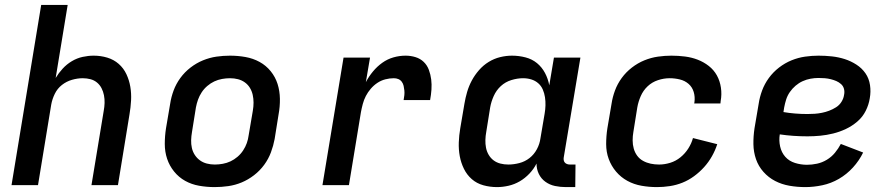

<svg xmlns="http://www.w3.org/2000/svg" viewBox="-20 -755 3640 783"><path d="M27 0 148 -735H256L207 -437Q219 -457 235.5 -475Q252 -493 273 -505.5Q294 -518 317 -523Q340 -528 362 -528Q391 -528 417.5 -520Q444 -512 464 -494.5Q484 -477 495.5 -452.5Q507 -428 511.5 -401Q516 -374 514.5 -345.5Q513 -317 508 -288L461 0H353L403 -303Q406 -319 406.5 -335Q407 -351 404 -366.5Q401 -382 394 -395.5Q387 -409 375.5 -418.5Q364 -428 349 -432Q334 -436 317 -436Q296 -436 273.5 -429.5Q251 -423 232.5 -408.5Q214 -394 203.5 -372.5Q193 -351 189 -329L135 0Z M855 8Q823 8 792 2.5Q761 -3 735 -17.5Q709 -32 690 -55.5Q671 -79 661.5 -107.5Q652 -136 652 -168Q652 -200 657 -232L674 -332Q678 -359 688 -386Q698 -413 715.5 -437Q733 -461 757 -479.5Q781 -498 808 -509Q835 -520 862.5 -524Q890 -528 918 -528Q950 -528 981 -522.5Q1012 -517 1038.5 -502.5Q1065 -488 1084 -464.5Q1103 -441 1112 -412.5Q1121 -384 1121.5 -352Q1122 -320 1116 -288L1100 -188Q1095 -161 1085 -134Q1075 -107 1057.5 -83Q1040 -59 1016 -40.5Q992 -22 965.5 -11Q939 0 911 4Q883 8 855 8ZM856 -84Q872 -84 888.5 -87Q905 -90 920 -97Q935 -104 948.5 -115.5Q962 -127 971.5 -141.5Q981 -156 986.5 -171.5Q992 -187 994 -203L1011 -303Q1014 -320 1014 -336.5Q1014 -353 1010.5 -368.5Q1007 -384 999 -397Q991 -410 978.5 -419Q966 -428 950.5 -432Q935 -436 918 -436Q902 -436 885.5 -433Q869 -430 854 -423Q839 -416 825.5 -404.5Q812 -393 802.5 -378.5Q793 -364 787.5 -348.5Q782 -333 779 -317L763 -217Q760 -200 759.5 -183.5Q759 -167 762.5 -151.5Q766 -136 774.5 -123Q783 -110 795.5 -101Q808 -92 823.5 -88Q839 -84 856 -84Z M1295 0 1381 -520H1489L1472 -420Q1484 -443 1501 -463.5Q1518 -484 1539 -499Q1560 -514 1584.5 -521Q1609 -528 1634 -528Q1655 -528 1674.5 -522Q1694 -516 1708 -502.5Q1722 -489 1729 -470Q1736 -451 1738.5 -431Q1741 -411 1739.5 -389.5Q1738 -368 1734 -347H1626Q1628 -357 1629 -367Q1630 -377 1629 -386.5Q1628 -396 1626 -405Q1624 -414 1618.5 -421.5Q1613 -429 1604.5 -432.5Q1596 -436 1586 -436Q1569 -436 1551.5 -431.5Q1534 -427 1519 -417Q1504 -407 1492 -393Q1480 -379 1472 -363.5Q1464 -348 1459.5 -331Q1455 -314 1452 -298L1403 0Z M2007 8Q1978 8 1951 0.5Q1924 -7 1904 -24.5Q1884 -42 1872 -66.5Q1860 -91 1855 -118Q1850 -145 1851 -174Q1852 -203 1857 -232L1874 -332Q1878 -356 1885 -380Q1892 -404 1904 -426.5Q1916 -449 1933.5 -469Q1951 -489 1973 -502.5Q1995 -516 2019.5 -522Q2044 -528 2068 -528Q2096 -528 2123 -521Q2150 -514 2170 -497.5Q2190 -481 2202.5 -457.5Q2215 -434 2220 -407L2239 -520H2347L2279 -113Q2278 -107 2279 -101.5Q2280 -96 2283.5 -92Q2287 -88 2292.5 -86Q2298 -84 2304 -84H2327L2326 8H2288Q2265 8 2243.5 3.5Q2222 -1 2204.5 -13.5Q2187 -26 2177.5 -45.5Q2168 -65 2168 -88Q2157 -66 2139 -47Q2121 -28 2099.5 -15.5Q2078 -3 2054 2.5Q2030 8 2007 8ZM2053 -84Q2075 -84 2098 -90Q2121 -96 2139.5 -110.5Q2158 -125 2169.5 -146.5Q2181 -168 2184 -191L2201 -291Q2204 -308 2204.5 -325Q2205 -342 2202.5 -358.5Q2200 -375 2193.5 -390Q2187 -405 2175 -415.5Q2163 -426 2147 -431Q2131 -436 2113 -436Q2090 -436 2065.5 -428.5Q2041 -421 2022.5 -404Q2004 -387 1993.5 -363.5Q1983 -340 1979 -317L1963 -217Q1960 -201 1959.5 -184.5Q1959 -168 1962 -152.5Q1965 -137 1973 -123.5Q1981 -110 1993 -101Q2005 -92 2020.5 -88Q2036 -84 2053 -84Z M2659 8Q2627 8 2596 2.5Q2565 -3 2538.5 -17.5Q2512 -32 2492.5 -55Q2473 -78 2462.5 -106.5Q2452 -135 2452 -167.5Q2452 -200 2457 -232L2474 -332Q2478 -359 2488 -386Q2498 -413 2515.5 -437Q2533 -461 2557 -479.5Q2581 -498 2608 -509Q2635 -520 2663 -524Q2691 -528 2718 -528Q2746 -528 2773.5 -524.5Q2801 -521 2825.5 -511.5Q2850 -502 2870.5 -486Q2891 -470 2903.5 -447.5Q2916 -425 2920 -397.5Q2924 -370 2919 -343L2918 -333H2811L2812 -338Q2815 -360 2809 -380Q2803 -400 2788 -413Q2773 -426 2752.5 -431Q2732 -436 2711 -436Q2687 -436 2663 -428Q2639 -420 2621 -403Q2603 -386 2593 -363Q2583 -340 2579 -317L2563 -217Q2560 -200 2560 -182.5Q2560 -165 2564.5 -149Q2569 -133 2578.5 -120Q2588 -107 2602.5 -99Q2617 -91 2633.5 -87.5Q2650 -84 2668 -84Q2690 -84 2713 -91Q2736 -98 2755 -113.5Q2774 -129 2787 -149.5Q2800 -170 2806 -192L2905 -167Q2897 -142 2883.5 -118Q2870 -94 2851.5 -73.5Q2833 -53 2810.5 -36.5Q2788 -20 2763 -10Q2738 0 2711.5 4Q2685 8 2659 8Z M3264 8Q3231 8 3199.5 2.5Q3168 -3 3141 -17Q3114 -31 3093.5 -54Q3073 -77 3063 -106Q3053 -135 3052.5 -167Q3052 -199 3057 -232L3074 -332Q3078 -359 3088 -386Q3098 -413 3115.5 -437Q3133 -461 3157 -479.5Q3181 -498 3208 -509Q3235 -520 3263 -524Q3291 -528 3318 -528Q3346 -528 3373 -525Q3400 -522 3425 -514Q3450 -506 3472.5 -491.5Q3495 -477 3509.5 -456Q3524 -435 3528 -408Q3532 -381 3527 -354Q3523 -328 3510.5 -303Q3498 -278 3476.5 -259.5Q3455 -241 3429.5 -229Q3404 -217 3377.5 -210.5Q3351 -204 3325 -201.5Q3299 -199 3273 -199Q3244 -199 3215.5 -201Q3187 -203 3160 -207Q3156 -182 3161.5 -157.5Q3167 -133 3182.5 -115.5Q3198 -98 3222 -90.5Q3246 -83 3271 -83Q3291 -83 3312 -87.5Q3333 -92 3352 -103.5Q3371 -115 3385 -132Q3399 -149 3409 -168L3500 -133Q3484 -100 3458.5 -72Q3433 -44 3401 -25.5Q3369 -7 3333.5 0.5Q3298 8 3264 8ZM3273 -290Q3288 -290 3302.5 -291Q3317 -292 3332 -295Q3347 -298 3361.5 -303.5Q3376 -309 3389.5 -317.5Q3403 -326 3411.5 -339.5Q3420 -353 3422 -367Q3425 -380 3422 -392Q3419 -404 3410 -412Q3401 -420 3390.5 -424.5Q3380 -429 3368 -432Q3356 -435 3343.5 -436Q3331 -437 3318 -437Q3302 -437 3285.5 -434Q3269 -431 3253.5 -424Q3238 -417 3224.5 -405.5Q3211 -394 3201 -379.5Q3191 -365 3186 -349Q3181 -333 3178 -317L3175 -298Q3198 -294 3223 -292Q3248 -290 3273 -290Z"/></svg>

Font: Iosevka Semibold Extended
Style: Italic
Weight: 600
Width: 7
Italic angle: -9°
Monospace: yes
Designer: Belleve Invis
Foundry: Belleve Invis
Version: Version 32.5.0; ttfautohint (v1.8.4)